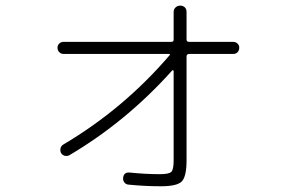

<svg xmlns="http://www.w3.org/2000/svg" viewBox="-20 -646 1040 683"><path d="M206.1 -454.1Q197.3 -454.1 190.9 -460.4Q184.6 -466.8 184.6 -476.1Q184.6 -485.4 190.9 -491.2Q197.3 -497.1 206.1 -497.1H589.8Q597.7 -497.1 597.7 -504.9V-603.5Q597.7 -613.3 604.5 -619.6Q611.3 -626 621.1 -626Q630.9 -626 637.2 -620.1Q643.6 -614.3 643.6 -603.5V-504.9Q643.6 -497.1 653.3 -497.1H809.6Q818.4 -497.1 824.7 -491.2Q831.1 -485.4 831.1 -476.1Q831.1 -466.8 825.2 -460.4Q819.3 -454.1 809.6 -454.1H653.3Q644.5 -454.1 643.6 -446.3V-75.2Q643.6 -18.6 627 -1Q610.4 16.6 552.7 16.6Q494.1 16.6 436.5 10.7Q427.7 9.8 422.4 2.9Q417 -3.9 418 -12.7Q419.9 -34.2 441.4 -32.2Q498 -26.4 548.8 -26.4Q581.1 -26.4 589.4 -34.7Q597.7 -43 597.7 -75.2V-392.6Q597.7 -394.5 595.7 -396Q593.8 -397.5 591.8 -394.5Q428.7 -212.9 226.6 -93.8Q218.8 -89.8 210.4 -91.8Q202.1 -93.8 197.3 -101.6Q193.4 -109.4 195.3 -118.2Q197.3 -127 205.1 -131.8Q419.9 -258.8 583 -449.2Q587.9 -454.1 579.1 -454.1Z"/></svg>

Font: Rounded-X Mgen+ 1mn light
Style: Regular
Weight: 200
Designer: [Source Han Sans]
Ryoko NISHIZUKA  (kana & ideographs); Paul D. Hunt (Latin, Greek & Cyrillic); Wenlong ZHANG  (bopomofo
Version: Version 1.059.20150602